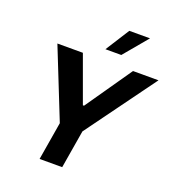

<svg xmlns="http://www.w3.org/2000/svg" viewBox="-166 -1089 1111 1219"><g transform="rotate(20 389.5 -479.5)"><path d="M394.9 -797.6H502.1L637.4 -959.2H497.5ZM95.9 -727.3 283.4 -257.1 240.4 0H393.1L436.1 -257.1L779.1 -727.3H606.9L389.9 -414.1H382.1L268.1 -727.3Z"/></g></svg>

Font: TID UI
Style: Bold Italic
Weight: 700
Italic angle: -9.39999°
Designer: The TID Project Authors
Foundry: Bakken & Bæck
Version: Version 1.001;hotconv 1.0.109;makeotfexe 2.5.65596